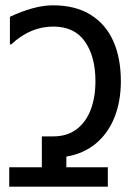

<svg xmlns="http://www.w3.org/2000/svg" viewBox="-20 -747 501 719"><path d="M383.8 -47.9H14.6V-120.6H136.7V-236.3H179.7Q231.9 -236.3 267.3 -263.4Q302.7 -290.5 320.1 -337.2Q337.4 -383.8 337.4 -442.9Q337.4 -535.2 298.1 -591.3Q258.8 -647.5 179.7 -647.5Q93.3 -647.5 22.5 -581.1H17.1V-684.1Q109.4 -727.1 178.2 -727.1Q262.2 -727.1 319.1 -691.9Q376 -656.7 404.3 -593Q432.6 -529.3 432.6 -442.9Q432.6 -367.7 408.7 -307.6Q384.8 -247.6 338.9 -209.5Q293 -171.4 228.5 -160.6V-120.6H383.8Z"/></svg>

Font: SG Kara Bold
Style: Regular
Weight: 400
Designer: Damoon Khanjanzadeh
Version: Version 1.000